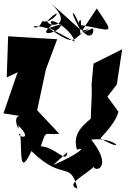

<svg xmlns="http://www.w3.org/2000/svg" viewBox="-49 -989 749 1111"><path d="M340 -108C335 -37 278 -136 187 -143C222 -244 205 -205 294 -215L166 -351L217 -589L282 -762L-2 -779L-10 -541L53 -571L-29 -333L66 -318C15 -316 72 -203 56 -264C158 -161 30 -207 68 -216C79 -113 59 41 133 -115C317 66 358 -65 399 102C306 72 516 -2 521 -67C419 15 645 28 479 -181C617 -201 694 -94 532 -189C630 -289 636 -343 636 -343L551 -459L565 -420L627 -500L658 -704L492 -621L481 -502L482 -443L476 -302C409 -247 374 -202 396 -123C453 -143 408 -98 259 -34ZM409 -852C396 -845 430 -924 416 -816C333 -963 389 -927 419 -815C344 -880 346 -883 246 -969C381 -843 236 -822 224 -867C330 -973 263 -849 195 -866C169 -790 84 -865 226 -825L304 -849C307 -803 151 -763 252 -845C212 -904 357 -834 384 -748L218 -837C420 -694 352 -780 473 -818C511 -855 489 -702 402 -846C599 -818 625 -771 511 -940L427 -813C463 -813 513 -851 417 -792Z"/></svg>

Font: Asimov Silicon
Style: Regular
Weight: 400
Designer: Google
Version: Version 2.000980; 2014